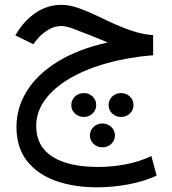

<svg xmlns="http://www.w3.org/2000/svg" viewBox="-20 -445 719 802"><path d="M619.6 -298.3V-214.4Q513.7 -205.6 424.6 -180.4Q335.4 -155.3 269.8 -116.5Q204.1 -77.6 167.7 -27.6Q131.3 22.5 131.3 81.1Q131.3 166 198.5 209.2Q265.6 252.4 391.1 252.4Q446.3 252.4 504.2 241.5Q562 230.5 612.3 207L634.3 288.6Q583 312.5 517.3 325Q451.7 337.4 383.8 337.4Q290 337.4 214.1 310.8Q138.2 284.2 93.5 228.3Q48.8 172.4 48.8 85.4Q48.8 4.9 92.5 -65.2Q136.2 -135.3 221.2 -187.7Q306.2 -240.2 430.2 -267.6Q414.6 -273.4 399.4 -280.3Q384.3 -287.1 366.2 -293.9Q317.4 -313.5 286.1 -325Q254.9 -336.4 236.8 -336.4Q207 -336.4 179.4 -319.3Q151.9 -302.2 132.8 -277.8L119.1 -260.3L43.9 -297.4L51.8 -309.6Q84 -361.8 131.8 -393.3Q179.7 -424.8 237.3 -424.8Q269 -424.8 307.6 -411.4Q346.2 -397.9 391.6 -376Q470.2 -337.4 522.7 -319.1Q575.2 -300.8 619.6 -298.3ZM537.6 -6.3Q537.6 14.6 522.5 29.1Q507.3 43.5 485.8 43.5Q463.9 43.5 448.7 29.1Q433.6 14.6 433.6 -6.3Q433.6 -27.3 448.7 -41.7Q463.9 -56.2 485.8 -56.2Q507.3 -56.2 522.5 -42Q537.6 -27.8 537.6 -6.3ZM381.8 -6.3Q381.8 14.6 366.7 29.1Q351.6 43.5 330.1 43.5Q308.1 43.5 293 29.1Q277.8 14.6 277.8 -6.3Q277.8 -27.3 293 -41.7Q308.1 -56.2 330.1 -56.2Q351.6 -56.2 366.7 -42Q381.8 -27.8 381.8 -6.3ZM460 120.6Q460 141.6 444.8 156Q429.7 170.4 407.7 170.4Q386.2 170.4 370.8 156Q355.5 141.6 355.5 120.6Q355.5 99.6 370.8 85.2Q386.2 70.8 407.7 70.8Q429.7 70.8 444.8 85.2Q460 99.6 460 120.6Z"/></svg>

Font: Vazirmatn RD
Style: Regular
Weight: 400
Designer: Saber Rastikerdar
Foundry: Saber Rastikerdar
Version: Version 32.102